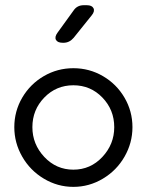

<svg xmlns="http://www.w3.org/2000/svg" viewBox="-20 -710 566 741"><path d="M225.1 -544.9H222.2Q202.1 -544.9 196 -556.2Q189.9 -567.4 202.1 -584L264.2 -669.9Q277.8 -689.9 303.2 -689.9H314.9Q335 -689.9 340.8 -678.2Q346.7 -666.5 334 -650.9L264.2 -564Q248 -544.9 225.1 -544.9ZM35.2 -219.2Q35.2 -280.8 65.9 -333.3Q96.7 -385.7 149.2 -416.3Q201.7 -446.8 263.2 -446.8Q324.7 -446.8 377.2 -416.3Q429.7 -385.7 460.4 -333.3Q491.2 -280.8 491.2 -219.2Q491.2 -158.7 460.7 -105.5Q430.2 -52.2 377.2 -20.5Q324.2 11.2 263.2 11.2Q202.1 11.2 149.2 -20.5Q96.2 -52.2 65.7 -105.5Q35.2 -158.7 35.2 -219.2ZM105 -219.2Q105 -153.3 151.1 -104.2Q197.3 -55.2 263.2 -55.2Q329.1 -55.2 375 -104.2Q420.9 -153.3 420.9 -219.2Q420.9 -286.1 375.2 -333.5Q329.6 -380.9 263.2 -380.9Q196.8 -380.9 150.9 -333.5Q105 -286.1 105 -219.2Z"/></svg>

Font: Arcon Rounded-
Style: Regular
Weight: 400
Designer: M. Zarth
Foundry: martin zarth - visuelle & digitale kommunikation
Version: Version 1.110;PS 001.110;hotconv 1.0.70;makeotf.lib2.5.58329